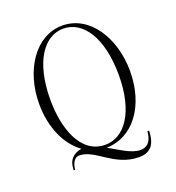

<svg xmlns="http://www.w3.org/2000/svg" viewBox="-149 -833 987 1078"><g transform="rotate(-20 344.5 -294.0)"><path d="M344 -715C183 -715 72 -546 72 -345C72 -206 124 -89 209 -28C158 -20 127 11 127 71H136C137 43 151 3 184 3C280 3 350 127 498 127C568 127 598 88 601 6H591C587 54 569 92 519 92C465 92 407 49 344 15C506 12 615 -140 615 -345C615 -546 505 -715 344 -715ZM139 -345C139 -574 229 -697 343 -697C458 -697 548 -574 548 -345C548 -123 458 -3 344 -3C196 -3 139 -177 139 -345Z"/></g></svg>

Font: Sprat Condensed Light
Style: Regular
Weight: 300
Width: 3
Designer: Ethan Nakache
Foundry: Collletttivo
Version: Version 2.000;Glyphs 3.2 (3217)